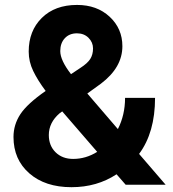

<svg xmlns="http://www.w3.org/2000/svg" viewBox="-20 -764 717 794"><path d="M35.8 -197.5Q35.8 -248.4 64.2 -291.7Q92.7 -335 168.8 -387.9Q136 -431.7 117.4 -470.3Q98.7 -508.8 98.7 -550.6Q98.7 -636.3 152.9 -689.9Q207.1 -743.6 298.7 -743.6Q380.9 -743.6 433.5 -694.7Q486.1 -645.8 486.1 -572.8Q486.1 -485.1 397.5 -418.1L341.1 -377.3L467.5 -230.2Q497.2 -288.7 497.2 -359.2H621.2Q621.2 -216.1 555.2 -127.5L665 0H499.7L462 -43.3Q380.9 10.1 275.6 10.1Q166.8 10.1 101.3 -47.1Q35.8 -104.3 35.8 -197.5ZM282.6 -106.8Q335 -106.8 381.9 -136L237.3 -303.3L226.7 -295.7Q181.9 -257.4 181.9 -205.5Q181.9 -161.7 209.8 -134.3Q237.8 -106.8 282.6 -106.8ZM229.2 -552.6Q229.2 -514.9 273.6 -457.4L312.3 -483.1Q342.1 -502.3 353.4 -520.4Q364.7 -538.5 364.7 -563.7Q364.7 -588.9 346.1 -607.6Q327.5 -626.2 298.2 -626.2Q267 -626.2 248.1 -606Q229.2 -585.9 229.2 -552.6Z"/></svg>

Font: Vazir FD
Style: Bold
Weight: 700
Foundry: DejaVu fonts team - Redesigned by Saber Rastikerdar
Version: Version 21.10;October 20, 2019;FontCreator 12.0.0.2547 64-bi